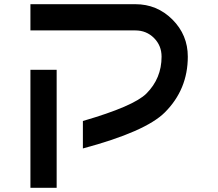

<svg xmlns="http://www.w3.org/2000/svg" viewBox="-20 -770 1040 915"><path d="M875 -500Q875 -343.8 765.6 -234.4Q673.8 -142.6 375 -62.5V-193.4Q617.2 -263.7 677.7 -324.2Q750 -396.5 750 -500Q750 -552.7 713.9 -588.9Q677.7 -625 625 -625H125V-750H625Q728.5 -750 801.8 -676.8Q875 -603.5 875 -500ZM250 125H125V-437.5H250Z"/></svg>

Font: Xanmono
Style: Regular
Weight: 400
Designer: GGBotNet
Foundry: GGBotNet
Version: 1.00